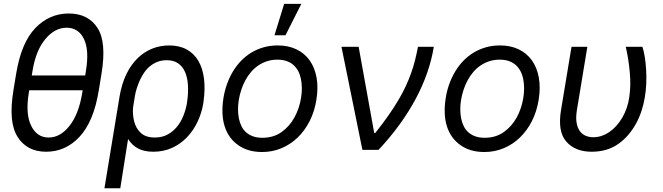

<svg xmlns="http://www.w3.org/2000/svg" viewBox="-20 -793 3507 1016"><path d="M51.1 -315.3 65.3 -402Q79.2 -485.8 104.6 -546Q130 -606.2 167.3 -644.9Q241.5 -721.6 343.8 -721.6Q446.7 -721.6 496.1 -644.9Q544.7 -569.6 517 -402L502.8 -315.3Q489 -230.5 463.4 -169.7Q437.9 -109 400.9 -69.2Q327.1 9.9 224.4 9.9Q122.2 9.9 72.8 -69.2Q47.9 -109 42.6 -169.7Q37.3 -230.5 51.1 -315.3ZM430.8 -393.5 434.7 -417.6Q443.9 -474.1 441.1 -516Q438.2 -557.9 424 -587Q395.2 -646.3 332.4 -646.3Q270.6 -646.3 220.5 -587Q169.7 -526.6 152 -417.6L148.1 -393.5ZM144.9 -127.8Q175.4 -65.3 237.2 -65.3Q299.7 -65.3 348.4 -127.8Q397 -190.3 414.8 -299.7L417.3 -315.3H134.6L132.1 -299.7Q114.3 -189.3 144.9 -127.8Z M532.7 203.1 612.2 -279.8Q623.6 -348.7 648.4 -399.9Q673.3 -451 708.1 -484.9Q742.9 -518.8 785.5 -535.7Q828.1 -552.6 875 -552.6Q929 -552.6 967.7 -531.4Q1006.4 -510.3 1029.5 -471.2Q1052.6 -432.2 1059.5 -377.1Q1066.4 -322.1 1056.8 -254.3L1055.4 -244.3Q1046.9 -193.9 1025 -147.9Q1003.2 -101.9 969.6 -66.8Q936.1 -31.6 891.2 -10.8Q846.2 9.9 791.2 9.9Q742.2 9.9 710 -7.6Q677.9 -25.2 657.7 -57.2L616.5 203.1ZM689.6 -152.3Q698.2 -115.4 724.1 -90.6Q750.4 -65.3 799.7 -65.3Q837.4 -65.3 866.1 -80.8Q894.9 -96.2 915.7 -121.3Q936.4 -146.3 949.6 -178.6Q962.7 -210.9 968.8 -244.3L970.2 -254.3Q976.9 -301.1 974.6 -341.4Q972.3 -381.7 959.5 -411.4Q946.7 -441.1 922.8 -457.7Q898.8 -474.4 862.2 -474.4Q837 -474.4 815.7 -466.6Q794.4 -458.8 776.8 -445.1Q759.2 -431.5 745.6 -412.6Q731.9 -393.8 721.6 -371.8Q711.3 -349.1 704 -326.5Q696.7 -304 693.2 -281.2L683.9 -222.7Q681.1 -186.8 689.6 -152.3Z M1162.6 -275.6Q1168.7 -312.9 1181.1 -347.7Q1193.5 -382.5 1211.8 -413.4Q1230.1 -444.2 1254.4 -469.8Q1278.8 -495.4 1308.6 -513.7Q1338.4 -532 1373.8 -542.3Q1409.1 -552.6 1449.6 -552.6Q1506 -552.6 1549 -531.8Q1592 -511 1618.8 -473.2Q1645.6 -435.4 1655.2 -382.3Q1664.8 -329.2 1654.1 -264.2Q1644.2 -202.4 1618.3 -151.6Q1592.3 -100.9 1554.5 -64.6Q1516.7 -28.4 1468.9 -8.5Q1421.2 11.4 1367.2 11.4Q1291.9 11.4 1241.1 -24.5Q1188.9 -61.1 1168.9 -124.3Q1148.8 -187.5 1162.6 -275.6ZM1244.3 -165.5Q1248.9 -142.8 1258.5 -123.9Q1268.1 -105.1 1283.6 -91.8Q1299 -78.5 1320.1 -71.2Q1341.3 -63.9 1368.6 -63.9Q1426.5 -63.9 1468.8 -93.4Q1511.7 -123.6 1537.8 -171Q1563.9 -218.4 1573.2 -275.6Q1581.7 -329.5 1572.4 -375Q1567.8 -398.1 1557.9 -416.9Q1547.9 -435.7 1532.7 -449.2Q1517.4 -462.7 1496.4 -470Q1475.5 -477.3 1448.2 -477.3Q1418.3 -477.3 1392.8 -468.9Q1367.2 -460.6 1346.1 -446Q1324.9 -431.5 1307.9 -411.4Q1290.8 -391.3 1278.1 -367.5Q1265.3 -343.8 1256.7 -317.5Q1248.2 -291.2 1243.6 -264.2Q1235.1 -211.6 1244.3 -165.5ZM1432.5 -606.5 1483.7 -772.7H1574.6L1490.8 -606.5Z M1786.9 -545.5H1877.8L1960.2 -89.5H1965.9Q2004.6 -138.1 2034.3 -180.4Q2063.9 -222.7 2086.6 -260.8Q2109.4 -299 2125.9 -334.3Q2142.4 -369.7 2154.8 -404.1Q2167.3 -438.6 2176 -473.4Q2184.7 -508.2 2191.8 -545.5H2275.6Q2264.6 -477.3 2240.6 -408Q2216.6 -338.8 2179.9 -270.1Q2143.1 -201.3 2093.9 -133.5Q2044.7 -65.7 1983 0H1897.7Z M2338.8 -275.6Q2344.8 -312.9 2357.2 -347.7Q2369.7 -382.5 2388 -413.4Q2406.2 -444.2 2430.6 -469.8Q2454.9 -495.4 2484.7 -513.7Q2514.6 -532 2549.9 -542.3Q2585.2 -552.6 2625.7 -552.6Q2682.2 -552.6 2725.1 -531.8Q2768.1 -511 2794.9 -473.2Q2821.7 -435.4 2831.3 -382.3Q2840.9 -329.2 2830.3 -264.2Q2820.3 -202.4 2794.4 -151.6Q2768.5 -100.9 2730.6 -64.6Q2692.8 -28.4 2645.1 -8.5Q2597.3 11.4 2543.3 11.4Q2468 11.4 2417.3 -24.5Q2365.1 -61.1 2345 -124.3Q2324.9 -187.5 2338.8 -275.6ZM2420.5 -165.5Q2425.1 -142.8 2434.7 -123.9Q2444.2 -105.1 2459.7 -91.8Q2475.1 -78.5 2496.3 -71.2Q2517.4 -63.9 2544.7 -63.9Q2602.6 -63.9 2644.9 -93.4Q2687.9 -123.6 2714 -171Q2740.1 -218.4 2749.3 -275.6Q2757.8 -329.5 2748.6 -375Q2744 -398.1 2734 -416.9Q2724.1 -435.7 2708.8 -449.2Q2693.5 -462.7 2672.6 -470Q2651.6 -477.3 2624.3 -477.3Q2594.5 -477.3 2568.9 -468.9Q2543.3 -460.6 2522.2 -446Q2501.1 -431.5 2484 -411.4Q2467 -391.3 2454.2 -367.5Q2441.4 -343.8 2432.9 -317.5Q2424.4 -291.2 2419.7 -264.2Q2411.2 -211.6 2420.5 -165.5Z M2948.9 -211.6 3004.3 -545.5H3088.1L3032.7 -210.2Q3026.3 -170.5 3031.2 -142.9Q3036.2 -115.4 3048.8 -98.5Q3061.4 -81.7 3080.1 -74.2Q3098.7 -66.8 3119.3 -66.8Q3164.1 -66.8 3204.9 -94.8Q3224.8 -108.3 3242 -127.7Q3259.2 -147 3272.9 -170.5Q3286.6 -193.9 3296 -220.9Q3305.4 -247.9 3309.7 -277Q3314.3 -308.2 3315.2 -340.9Q3316.1 -373.6 3312.5 -411.2Q3305.8 -484.7 3291.2 -545.5H3379.3Q3386.7 -523.8 3391.9 -492.2Q3397 -460.6 3399.1 -424.5Q3401.3 -388.5 3399.7 -350.3Q3398.1 -312.1 3392 -277Q3386 -241.1 3374.6 -206.1Q3363.3 -171.2 3345.9 -139.4Q3328.5 -107.6 3305 -79.9Q3281.6 -52.2 3251.1 -30.9Q3193.2 9.9 3110.8 9.9Q3024.1 9.9 2976.9 -43.3Q2929.7 -96.9 2948.9 -211.6Z"/></svg>

Font: Inter P
Style: Italic
Weight: 400
Italic angle: -9.40001°
Designer: Rasmus Andersson
Foundry: rsms
Version: Version 3.018;git-588b23468